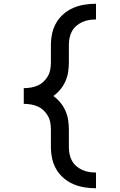

<svg xmlns="http://www.w3.org/2000/svg" viewBox="-20 -853 640 1026"><path d="M493 153Q462 153 431 148Q400 143 372 131Q344 119 320 98.5Q296 78 280.5 51Q265 24 258.5 -6.5Q252 -37 252 -68V-161Q252 -180 248.5 -199Q245 -218 235.5 -234.5Q226 -251 212 -264Q198 -277 180.5 -284.5Q163 -292 144.5 -295Q126 -298 107 -298V-382Q126 -382 144.5 -385Q163 -388 180.5 -395.5Q198 -403 212 -416Q226 -429 235.5 -445.5Q245 -462 248.5 -481Q252 -500 252 -519V-612Q252 -643 258.5 -673.5Q265 -704 280.5 -731Q296 -758 320 -778.5Q344 -799 372 -811Q400 -823 431 -828Q462 -833 493 -833V-749Q474 -749 455.5 -746Q437 -743 419.5 -735Q402 -727 387.5 -714.5Q373 -702 364 -685Q355 -668 351.5 -649.5Q348 -631 348 -612V-519Q348 -493 344 -467.5Q340 -442 329.5 -418.5Q319 -395 302.5 -375Q286 -355 265 -340Q286 -325 302.5 -305Q319 -285 329.5 -261.5Q340 -238 344 -212.5Q348 -187 348 -161V-68Q348 -49 351.5 -30.5Q355 -12 364 5Q373 22 387.5 34.5Q402 47 419.5 55Q437 63 455.5 66Q474 69 493 69V153Z"/></svg>

Font: Iosevka SS04 Medium Extended
Style: Regular
Weight: 500
Width: 7
Monospace: yes
Designer: Belleve Invis
Foundry: Belleve Invis
Version: Version 19.0.0; ttfautohint (v1.8.4)